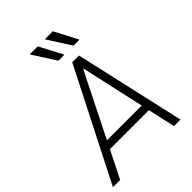

<svg xmlns="http://www.w3.org/2000/svg" viewBox="-271 -1010 1125 1125"><g transform="rotate(-45 292.0 -447.5)"><path d="M-16 0 333 -686H389L544 0H490L354 -612H350L44 0ZM105 -170 112 -219H476L469 -170ZM407 -750 316 -892 317 -895H381L457 -750ZM282 -750 191 -892 192 -895H256L332 -750Z"/></g></svg>

Font: Chivo Mono Medium Thin
Style: Italic
Weight: 250
Italic angle: -8.05°
Monospace: yes
Version: Version 1.008